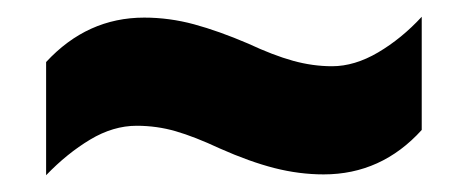

<svg xmlns="http://www.w3.org/2000/svg" viewBox="-20 -533 559 229"><path d="M242 -356Q212 -370 189.5 -376.5Q167 -383 143 -383Q115 -383 87.5 -366.5Q60 -350 35 -324V-459Q84 -512 152 -512Q182 -512 211.5 -504Q241 -496 276 -481Q306 -467 329.5 -460.5Q353 -454 376 -454Q403 -454 431 -470.5Q459 -487 483 -513V-378Q435 -325 366 -325Q337 -325 307.5 -332.5Q278 -340 242 -356Z"/></svg>

Font: Noto Sans Telugu UI Condensed Black
Style: Regular
Weight: 900
Width: 3
Designer: Jelle Bosma - Monotype Design Team
Foundry: Monotype Imaging Inc.
Version: Version 2.005; ttfautohint (v1.8.4.7-5d5b)